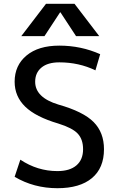

<svg xmlns="http://www.w3.org/2000/svg" viewBox="-20 -980 624 1010"><path d="M296 -915 214 -790H92L222 -960H372L502 -790H380L298 -915ZM292 -652Q231 -652 198 -624.5Q165 -597 165 -550Q165 -467 287 -430Q418 -393 472.5 -338Q527 -283 527 -195Q527 -96 463.5 -43Q400 10 282 10Q158 10 57 -50L87 -140Q177 -80 282 -80Q347 -80 382 -110Q417 -140 417 -195Q417 -247 389 -277Q361 -307 287 -330Q168 -365 112.5 -419Q57 -473 57 -550Q57 -636 119.5 -688Q182 -740 292 -740Q406 -740 507 -695L482 -610Q395 -652 292 -652Z"/></svg>

Font: Mplus 1p Medium
Style: Regular
Weight: 500
Version: Version 1.061